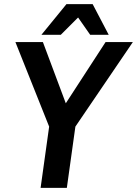

<svg xmlns="http://www.w3.org/2000/svg" viewBox="-20 -902 658 922"><path d="M618 -700 342 -294 301 0H175L216 -294L54 -700H186L296 -406L487 -700ZM299 -882H425L502 -735H413L355 -818L272 -735H179Z"/></svg>

Font: Krub SemiBold
Style: Italic
Weight: 600
Italic angle: -8°
Designer: Ekaluck Peanpanawate
Foundry: Cadson Demak Co.,Ltd.
Version: Version 1.000; ttfautohint (v1.6)